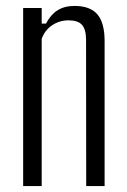

<svg xmlns="http://www.w3.org/2000/svg" viewBox="-20 -627 428 647"><path d="M58 0V-600H120.5V-547.5H135Q150.5 -577.5 173.8 -592.2Q197 -607 231 -607Q283.5 -607 307.8 -579Q332 -551 332.5 -491V0H270.5L270 -495Q269.5 -529 255.8 -543.8Q242 -558.5 211 -558.5Q180.5 -558.5 155.8 -542Q131 -525.5 120.5 -496V0Z"/></svg>

Font: Big Shoulders Text Thin Light
Style: Regular
Weight: 300
Version: Version 2.002